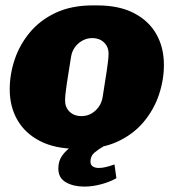

<svg xmlns="http://www.w3.org/2000/svg" viewBox="-20 -541 653 711"><path d="M265 10Q184 10 128.5 -18.5Q73 -47 44.5 -96.5Q16 -146 16 -210Q16 -266 34.5 -321Q53 -376 91 -421.5Q129 -467 187 -494Q245 -521 323 -521H340Q421 -521 476 -492.5Q531 -464 559 -414.5Q587 -365 587 -301Q587 -245 568.5 -190Q550 -135 512 -89.5Q474 -44 416 -17Q358 10 280 10ZM281 -111Q302 -111 318.5 -120.5Q335 -130 346 -146Q357 -162 360 -181Q369 -237 375.5 -280Q382 -323 382 -342Q382 -368 365 -384Q348 -400 322 -400Q302 -400 285 -390.5Q268 -381 257 -365.5Q246 -350 243 -330Q234 -275 227.5 -232Q221 -189 221 -169Q221 -143 238 -127Q255 -111 281 -111ZM292 150Q252 150 224 134Q196 118 196 83Q196 54 211.5 33.5Q227 13 247 0H365Q344 12 329.5 24.5Q315 37 315 57Q315 70 324 75.5Q333 81 346 81Q359 81 374.5 77Q390 73 404 68L411 119Q386 133 354 141.5Q322 150 292 150Z"/></svg>

Font: Chivo Medium Black
Style: Italic
Weight: 900
Italic angle: -8.05°
Version: Version 2.002